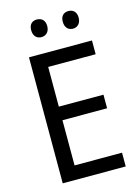

<svg xmlns="http://www.w3.org/2000/svg" viewBox="-133 -977 766 1051"><g transform="rotate(-15 250.0 -451.5)"><path d="M138 -854C138 -820 158 -803 183 -803C208 -803 229 -820 229 -854C229 -888 208 -903 183 -903C158 -903 138 -889 138 -854ZM317 -854C317 -820 337 -803 362 -803C386 -803 407 -820 407 -854C407 -888 386 -903 362 -903C337 -903 317 -889 317 -854ZM445 0V-78H176V-334H429V-411H176V-636H445V-714H88V0Z"/></g></svg>

Font: Noto Sans Bengali SemiCondensed
Style: Regular
Weight: 400
Width: 4
Designer: Jelle Bosma - Monotype Design Team
Foundry: Monotype Imaging Inc.
Version: Version 2.003